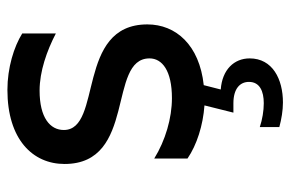

<svg xmlns="http://www.w3.org/2000/svg" viewBox="-156 -422 802 531"><g transform="rotate(-90 245.5 -156.0)"><path d="M160 161V215C182 221 206 225 228 225C293 225 350 196 350 133C350 90 319 57 264 53L276 6C387 -6 444 -71 444 -150C444 -348 152 -273 152 -381C152 -419 186 -448 261 -448C314 -448 371 -428 419 -403V-496C382 -519 324 -537 263 -537C126 -537 58 -467 58 -379C58 -179 350 -261 350 -144C350 -109 316 -82 240 -82C185 -82 123 -100 73 -131V-39C111 -13 165 4 220 8L200 88H226C266 88 285 106 285 131C285 161 259 172 226 172C205 172 181 168 160 161Z"/></g></svg>

Font: Chess Sans Medium
Style: Regular
Weight: 500
Designer: Wolf Bōese
Foundry: Wolf Bōese
Version: Version 7.223;Glyphs 3.3 (3306)